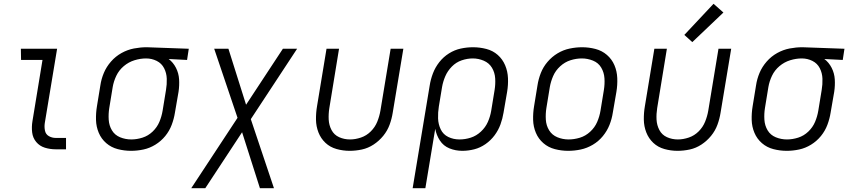

<svg xmlns="http://www.w3.org/2000/svg" viewBox="-20 -787 4504 1012"><path d="M274 0H328V-60H274Q254 -60 237.5 -69.5Q221 -79 217 -98.5Q213 -118 216 -138L281 -530H90L91 -471H204L151 -148Q146 -118 149.5 -89Q153 -60 171 -38.5Q189 -17 216.5 -8.5Q244 0 274 0Z M671 8Q703 8 736 1Q769 -6 799 -24.5Q829 -43 851 -70Q873 -97 885 -129Q897 -161 902 -193L921 -303Q926 -336 924 -368.5Q922 -401 907.5 -429.5Q893 -458 869 -476L966 -471L975 -530L754 -538H753Q720 -538 686 -531.5Q652 -525 620.5 -507.5Q589 -490 565 -462.5Q541 -435 527.5 -403Q514 -371 509 -337L491 -227Q485 -191 486 -155Q487 -119 500.5 -87Q514 -55 540 -32.5Q566 -10 600.5 -1Q635 8 671 8ZM672 -52Q641 -52 613 -63.5Q585 -75 570 -100Q555 -125 553 -156Q551 -187 556 -218L574 -328Q579 -358 593 -387.5Q607 -417 632.5 -438.5Q658 -460 689 -469.5Q720 -479 750 -479Q780 -479 806 -466Q832 -453 845 -427.5Q858 -402 859 -372Q860 -342 855 -313L837 -203Q832 -173 820 -144.5Q808 -116 784.5 -93.5Q761 -71 731 -61.5Q701 -52 672 -52Z M988 205H1062L1256 -90L1350 205H1424L1302 -159L1546 -530H1471L1277 -235L1184 -530H1109L1232 -166Z M1823 8Q1855 8 1887.5 1Q1920 -6 1949 -25Q1978 -44 2000 -71Q2022 -98 2033.5 -129.5Q2045 -161 2050 -193L2106 -530H2039L1985 -203Q1980 -174 1968.5 -145.5Q1957 -117 1934.5 -94.5Q1912 -72 1882.5 -62Q1853 -52 1825 -52Q1794 -52 1767.5 -64Q1741 -76 1727.5 -101.5Q1714 -127 1712.5 -157Q1711 -187 1716 -218L1767 -530H1701L1651 -227Q1645 -192 1645.5 -156.5Q1646 -121 1658.5 -89Q1671 -57 1695.5 -34Q1720 -11 1754 -1.5Q1788 8 1823 8Z M2155 205H2222L2274 -108Q2280 -75 2298.5 -46.5Q2317 -18 2349 -5Q2381 8 2417 8Q2448 8 2479.5 0Q2511 -8 2539 -27.5Q2567 -47 2587 -74Q2607 -101 2618 -131.5Q2629 -162 2634 -193L2653 -303Q2659 -339 2657.5 -375Q2656 -411 2642.5 -443Q2629 -475 2603.5 -497.5Q2578 -520 2543.5 -529Q2509 -538 2473 -538Q2441 -538 2408.5 -531Q2376 -524 2346.5 -505.5Q2317 -487 2295.5 -459.5Q2274 -432 2262 -400.5Q2250 -369 2245 -337ZM2402 -52Q2370 -52 2343 -65Q2316 -78 2303 -105Q2290 -132 2289 -163Q2288 -194 2293 -225L2310 -328Q2315 -357 2327 -385Q2339 -413 2361.5 -436Q2384 -459 2413.5 -469Q2443 -479 2472 -479Q2502 -479 2530 -467Q2558 -455 2573 -430Q2588 -405 2590 -374.5Q2592 -344 2587 -313L2569 -203Q2564 -173 2551.5 -144.5Q2539 -116 2515 -93.5Q2491 -71 2461.5 -61.5Q2432 -52 2402 -52Z M2975 8Q3008 8 3041 1Q3074 -6 3104.5 -24Q3135 -42 3157.5 -69.5Q3180 -97 3192.5 -128.5Q3205 -160 3210 -193L3229 -303Q3235 -339 3233.5 -375.5Q3232 -412 3218.5 -443.5Q3205 -475 3179 -497.5Q3153 -520 3118.5 -529Q3084 -538 3048 -538Q3016 -538 2982.5 -531Q2949 -524 2919 -506Q2889 -488 2866 -461Q2843 -434 2830.5 -402Q2818 -370 2813 -337L2795 -227Q2789 -191 2790 -155Q2791 -119 2804.5 -87Q2818 -55 2844 -32.5Q2870 -10 2904.5 -1Q2939 8 2975 8ZM2977 -52Q2946 -52 2918 -63.5Q2890 -75 2874.5 -100Q2859 -125 2857 -156Q2855 -187 2860 -218L2878 -328Q2883 -357 2895.5 -386Q2908 -415 2932.5 -437.5Q2957 -460 2987 -469.5Q3017 -479 3047 -479Q3077 -479 3105.5 -467.5Q3134 -456 3149 -430.5Q3164 -405 3166 -374.5Q3168 -344 3163 -313L3145 -203Q3140 -173 3127.5 -144Q3115 -115 3090.5 -92.5Q3066 -70 3036 -61Q3006 -52 2977 -52Z M3551 8Q3583 8 3615.5 1Q3648 -6 3677 -25Q3706 -44 3728 -71Q3750 -98 3761.5 -129.5Q3773 -161 3778 -193L3834 -530H3767L3713 -203Q3708 -174 3696.5 -145.5Q3685 -117 3662.5 -94.5Q3640 -72 3610.5 -62Q3581 -52 3553 -52Q3522 -52 3495.5 -64Q3469 -76 3455.5 -101.5Q3442 -127 3440.5 -157Q3439 -187 3444 -218L3495 -530H3429L3379 -227Q3373 -192 3373.5 -156.5Q3374 -121 3386.5 -89Q3399 -57 3423.5 -34Q3448 -11 3482 -1.5Q3516 8 3551 8ZM3629 -565 3793 -721 3741 -767 3587 -603Z M4127 8Q4159 8 4192 1Q4225 -6 4255 -24.5Q4285 -43 4307 -70Q4329 -97 4341 -129Q4353 -161 4358 -193L4377 -303Q4382 -336 4380 -368.5Q4378 -401 4363.5 -429.5Q4349 -458 4325 -476L4422 -471L4431 -530L4210 -538H4209Q4176 -538 4142 -531.5Q4108 -525 4076.5 -507.5Q4045 -490 4021 -462.5Q3997 -435 3983.5 -403Q3970 -371 3965 -337L3947 -227Q3941 -191 3942 -155Q3943 -119 3956.5 -87Q3970 -55 3996 -32.5Q4022 -10 4056.5 -1Q4091 8 4127 8ZM4128 -52Q4097 -52 4069 -63.5Q4041 -75 4026 -100Q4011 -125 4009 -156Q4007 -187 4012 -218L4030 -328Q4035 -358 4049 -387.5Q4063 -417 4088.5 -438.5Q4114 -460 4145 -469.5Q4176 -479 4206 -479Q4236 -479 4262 -466Q4288 -453 4301 -427.5Q4314 -402 4315 -372Q4316 -342 4311 -313L4293 -203Q4288 -173 4276 -144.5Q4264 -116 4240.5 -93.5Q4217 -71 4187 -61.5Q4157 -52 4128 -52Z"/></svg>

Font: Iosevka Sparkle Light
Style: Italic
Weight: 300
Italic angle: -9°
Designer: Belleve Invis
Foundry: Belleve Invis
Version: Version 4.5.0; ttfautohint (v1.8.3)